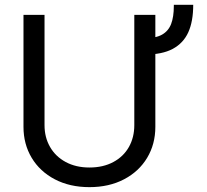

<svg xmlns="http://www.w3.org/2000/svg" viewBox="-20 -769 866 802"><path d="M584 -541V-609.4Q630.9 -609.4 657.2 -624.5Q683.6 -639.6 694.8 -668.9Q706.1 -698.2 706.1 -744.1V-749H787.1Q787.1 -679.7 766.6 -634.3Q746.1 -588.9 701.7 -564.9Q657.2 -541 584 -541ZM628.9 -707V-239.3Q628.9 -167 594.7 -109.9Q560.5 -52.7 498 -20Q435.5 12.7 353.5 12.7Q271.5 12.7 209 -20Q146.5 -52.7 112.3 -109.9Q78.1 -167 78.1 -239.3V-707H166V-246.1Q166 -195.3 189 -155.3Q211.9 -115.2 254.4 -92.3Q296.9 -69.3 353.5 -69.3Q411.1 -69.3 453.6 -92.3Q496.1 -115.2 518.6 -155.3Q541 -195.3 541 -246.1V-707Z"/></svg>

Font: Pretendard JP Variable
Style: Regular
Weight: 400
Designer: Base glyphs from Inter by Rasmus Andersson; Hangul glyphs from Noto Sans CJK(Source Han Sans) by Jang Soo-young and Kang
Foundry: Kil Hyung-jin
Version: Version 1.307;Glyphs 3.2 (3192)